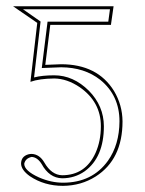

<svg xmlns="http://www.w3.org/2000/svg" viewBox="-20 -587 469 619"><path d="M305.2 -180.2Q305.2 -258.3 237.3 -305.7Q196.3 -333.5 154.8 -334Q106.9 -333.5 78.1 -323.2L100.1 -513.2L22 -566.9H346.2L337.9 -508.8V-506.8H142.1L126 -377.9L176.8 -379.9Q294.4 -379.9 347.7 -293.5Q374.5 -248.5 375 -195.8Q375 -73.2 288.6 -18.1Q241.7 11.7 183.1 12.2Q122.6 12.2 76.2 -19Q48.8 -38.6 47.9 -59.1Q47.9 -82.5 71.3 -89.4Q77.1 -90.8 82 -90.8Q107.4 -89.8 123 -63Q146 -22.9 180.2 -22Q255.4 -22 288.1 -94.2Q305.2 -132.3 305.2 -180.2ZM314.9 -180.2Q314.9 -79.6 252.9 -34.7Q220.7 -12.2 180.2 -12.2Q138.7 -13.2 114.3 -58.1Q100.6 -80.1 82 -81.1Q62 -76.7 58.1 -59.1Q58.1 -36.6 105.5 -15.1Q144.5 2 183.1 2Q277.3 2 328.1 -68.8Q364.7 -120.6 365.2 -195.8Q365.2 -279.3 303.2 -329.6Q252.4 -369.6 177.2 -370.1L114.7 -367.7L133.3 -517.1H329.1L334.5 -557.1H54.2L110.8 -517.6L89.8 -337.4Q115.7 -344.2 154.8 -344.2Q216.3 -344.2 266.6 -294.4Q314.5 -245.6 314.9 -180.2Z"/></svg>

Font: Linux Biolinum Outline O
Style: Bold
Weight: 700
Designer: Philipp H. Poll
Foundry: Philipp H. Poll
Version: Version 0.9.2